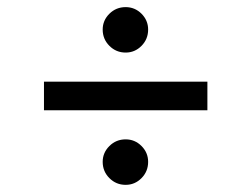

<svg xmlns="http://www.w3.org/2000/svg" viewBox="-20 -551 699 534"><path d="M556.8 -323.9H102.3V-244.3H556.8ZM329.5 -404.8Q355.1 -404.8 373.6 -423.5Q392 -442.1 392 -468.8Q392 -494.3 373.6 -512.8Q355.1 -531.2 329.5 -531.2Q302.9 -531.2 284.3 -512.8Q265.6 -494.3 265.6 -468.8Q265.6 -442.1 284.3 -423.5Q302.9 -404.8 329.5 -404.8ZM329.5 -36.9Q355.1 -36.9 373.6 -55.6Q392 -74.2 392 -100.9Q392 -126.4 373.6 -144.9Q355.1 -163.4 329.5 -163.4Q302.9 -163.4 284.3 -144.9Q265.6 -126.4 265.6 -100.9Q265.6 -74.2 284.3 -55.6Q302.9 -36.9 329.5 -36.9Z"/></svg>

Font: Inter-Regular
Style: Regular
Weight: 500
Designer: Rasmus Andersson
Foundry: rsms
Version: ""